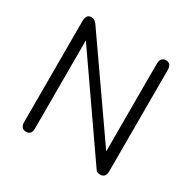

<svg xmlns="http://www.w3.org/2000/svg" viewBox="-143 -772 924 923"><g transform="rotate(30 318.5 -310.5)"><path d="M525.4 6.8Q508.8 6.8 502 0L142.6 -517.6V-28.3Q142.6 6.8 112.3 6.8Q82 6.8 82 -30.3V-589.8Q82 -627.9 110.4 -627.9Q129.9 -627.9 143.6 -607.4L494.1 -104.5V-587.9Q494.1 -627.9 524.4 -627.9Q554.7 -627.9 554.7 -589.8V-30.3Q554.7 6.8 525.4 6.8Z"/></g></svg>

Font: Jura
Style: Medium
Weight: 500
Version: Version 2.6.1